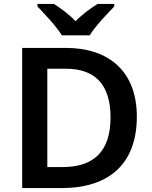

<svg xmlns="http://www.w3.org/2000/svg" viewBox="-20 -958 776 978"><path d="M295 -778H437C464 -823 526 -888 562 -925V-938H477C442 -916 400 -886 365 -850C331 -886 290 -915 255 -938H171V-925C207 -887 268 -823 295 -778ZM677 -364C677 -593 536 -714 315 -714H93V0H294C535 0 677 -123 677 -364ZM543 -360C543 -192 463 -107 298 -107H221V-608H315C462 -608 543 -530 543 -360Z"/></svg>

Font: Noto Sans Gurmukhi SemiBold
Style: Regular
Weight: 600
Designer: Jelle Bosma - Monotype Design Team
Foundry: Monotype Imaging Inc.
Version: Version 2.004